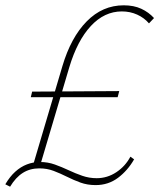

<svg xmlns="http://www.w3.org/2000/svg" viewBox="-24 -684 600 723"><path d="M99 -57 211 -435Q243 -543 302.5 -603.5Q362 -664 442 -664Q480 -664 508 -651Q536 -638 556 -616L537 -596Q519 -617 492.5 -629Q466 -641 435 -641Q369 -641 318 -586Q267 -531 237 -431L126 -57ZM14 19 -4 10Q13 -19 33.5 -37.5Q54 -56 77.5 -65Q101 -74 126 -74Q156 -74 182.5 -64.5Q209 -55 234.5 -43Q260 -31 286 -22Q312 -13 340 -13Q380 -13 414 -35.5Q448 -58 467 -94L481 -84Q457 -42 420.5 -14.5Q384 13 336 13Q305 13 279 3.5Q253 -6 228 -18.5Q203 -31 178 -40.5Q153 -50 124 -50Q89 -50 62 -33Q35 -16 14 19ZM92 -318 97 -339 425 -341 419 -318Z"/></svg>

Font: Ysabeau Office Thin
Style: Italic
Weight: 250
Italic angle: -12°
Designer: Christian Thalmann (Catharsis Fonts)
Version: Version 2.001;gftools[0.9.30]; featfreeze: tnum,lnum,ss02